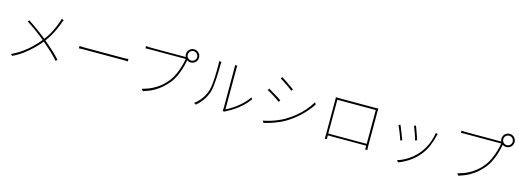

<svg xmlns="http://www.w3.org/2000/svg" viewBox="-1 -1845 7942 2939"><g transform="rotate(15 3970.0 -376.0)"><path d="M776 -721Q771 -711 764.5 -695Q758 -679 753 -665Q735 -615 709 -558Q683 -501 650 -444.5Q617 -388 576 -337Q527 -275 464 -212Q401 -149 324.5 -91.5Q248 -34 156 11L130 -12Q273 -80 375 -170.5Q477 -261 551 -354Q616 -435 658 -520Q700 -605 725 -677Q729 -688 734 -704Q739 -720 742 -733ZM269 -583Q306 -559 349 -528.5Q392 -498 435 -467Q478 -436 515 -407Q552 -378 577 -357Q648 -297 715.5 -236Q783 -175 841 -110L818 -87Q758 -155 693.5 -214Q629 -273 558 -334Q531 -357 493.5 -386.5Q456 -416 413 -447.5Q370 -479 327.5 -508Q285 -537 250 -559Z M1112 -403Q1124 -402 1140 -401Q1156 -400 1178 -399.5Q1200 -399 1230 -399Q1236 -399 1266.5 -399Q1297 -399 1343 -399Q1389 -399 1443.5 -399Q1498 -399 1553.5 -399Q1609 -399 1658 -399Q1707 -399 1741.5 -399Q1776 -399 1789 -399Q1829 -399 1851.5 -400.5Q1874 -402 1887 -403V-365Q1874 -366 1849.5 -367Q1825 -368 1790 -368Q1777 -368 1742 -368Q1707 -368 1658.5 -368Q1610 -368 1554.5 -368Q1499 -368 1444.5 -368Q1390 -368 1344 -368Q1298 -368 1267.5 -368Q1237 -368 1230 -368Q1190 -368 1160.5 -367.5Q1131 -367 1112 -365Z M2747 -703Q2747 -672 2768.5 -650.5Q2790 -629 2821 -629Q2852 -629 2874 -650.5Q2896 -672 2896 -703Q2896 -734 2874 -756Q2852 -778 2821 -778Q2790 -778 2768.5 -756Q2747 -734 2747 -703ZM2717 -703Q2717 -732 2731 -756Q2745 -780 2768.5 -794Q2792 -808 2821 -808Q2850 -808 2874 -794Q2898 -780 2912 -756Q2926 -732 2926 -703Q2926 -674 2912 -650.5Q2898 -627 2874 -613Q2850 -599 2821 -599Q2792 -599 2768.5 -613Q2745 -627 2731 -650.5Q2717 -674 2717 -703ZM2769 -648Q2766 -641 2764.5 -636Q2763 -631 2761 -617Q2754 -575 2740.5 -525Q2727 -475 2708 -423.5Q2689 -372 2665 -325.5Q2641 -279 2613 -244Q2567 -187 2514 -139Q2461 -91 2391.5 -52.5Q2322 -14 2228 15L2201 -15Q2296 -41 2366.5 -77Q2437 -113 2491.5 -159.5Q2546 -206 2589 -262Q2627 -311 2656.5 -377Q2686 -443 2706 -510.5Q2726 -578 2733 -631Q2719 -631 2676 -631Q2633 -631 2573.5 -631Q2514 -631 2449 -631Q2384 -631 2325.5 -631Q2267 -631 2226.5 -631Q2186 -631 2176 -631Q2151 -631 2133 -630.5Q2115 -630 2096 -629V-665Q2109 -664 2121 -662.5Q2133 -661 2147 -660.5Q2161 -660 2177 -660Q2185 -660 2216.5 -660Q2248 -660 2294.5 -660Q2341 -660 2395 -660Q2449 -660 2502.5 -660Q2556 -660 2602 -660Q2648 -660 2679 -660Q2710 -660 2717 -660Q2725 -660 2731.5 -660.5Q2738 -661 2746 -663Z M3485 -20Q3487 -29 3488.5 -39Q3490 -49 3490 -59Q3490 -67 3490 -102Q3490 -137 3490 -189.5Q3490 -242 3490 -303Q3490 -364 3490 -425.5Q3490 -487 3490 -539.5Q3490 -592 3490 -628Q3490 -664 3490 -674Q3490 -697 3489 -711.5Q3488 -726 3487 -736H3523Q3522 -726 3521.5 -711.5Q3521 -697 3521 -674Q3521 -664 3521 -625.5Q3521 -587 3521 -530Q3521 -473 3521 -407Q3521 -341 3521 -277Q3521 -213 3521 -160Q3521 -107 3521 -75Q3521 -43 3521 -43Q3573 -68 3635 -109Q3697 -150 3756 -205Q3815 -260 3857 -324L3876 -298Q3831 -235 3774 -182Q3717 -129 3655 -87.5Q3593 -46 3533 -17Q3524 -13 3517.5 -8.5Q3511 -4 3507 -1ZM3032 -15Q3092 -59 3138.5 -122.5Q3185 -186 3210 -267Q3221 -304 3227.5 -357.5Q3234 -411 3236.5 -470Q3239 -529 3239.5 -583.5Q3240 -638 3240 -677Q3240 -691 3239 -704Q3238 -717 3236 -730H3273Q3272 -721 3271.5 -712Q3271 -703 3270.5 -694.5Q3270 -686 3270 -677Q3270 -638 3269 -582.5Q3268 -527 3264.5 -465.5Q3261 -404 3255 -349Q3249 -294 3238 -257Q3216 -181 3169.5 -112Q3123 -43 3061 5Z M4233 -745Q4253 -734 4282 -714.5Q4311 -695 4342.5 -673.5Q4374 -652 4400.5 -633.5Q4427 -615 4440 -605L4420 -579Q4405 -592 4379 -611Q4353 -630 4322.5 -651Q4292 -672 4263.5 -690.5Q4235 -709 4216 -720ZM4118 -25Q4172 -35 4230.5 -52.5Q4289 -70 4345.5 -94Q4402 -118 4449 -145Q4530 -193 4598 -249.5Q4666 -306 4721 -370Q4776 -434 4817 -503L4837 -474Q4776 -377 4679 -283Q4582 -189 4465 -119Q4415 -89 4357 -65Q4299 -41 4242 -23Q4185 -5 4136 6ZM4086 -523Q4105 -513 4135 -495Q4165 -477 4197 -457.5Q4229 -438 4256 -421Q4283 -404 4296 -394L4278 -366Q4262 -378 4235.5 -396Q4209 -414 4178 -433.5Q4147 -453 4118 -470Q4089 -487 4069 -497Z M5106 -661Q5135 -660 5149.5 -659.5Q5164 -659 5179 -659Q5186 -659 5216.5 -659Q5247 -659 5292.5 -659Q5338 -659 5391 -659Q5444 -659 5496.5 -659Q5549 -659 5593.5 -659Q5638 -659 5667 -659Q5696 -659 5702 -659Q5716 -659 5738.5 -659.5Q5761 -660 5779 -661Q5778 -647 5777.5 -632Q5777 -617 5777 -603Q5777 -596 5777 -566.5Q5777 -537 5777 -493.5Q5777 -450 5777 -399Q5777 -348 5777 -298Q5777 -248 5777 -206Q5777 -164 5777 -137Q5777 -110 5777 -107Q5777 -98 5777 -83.5Q5777 -69 5777.5 -53Q5778 -37 5778.5 -24Q5779 -11 5779 -4H5745Q5746 -13 5746 -27Q5746 -41 5746 -57.5Q5746 -74 5746 -88Q5746 -91 5746 -122Q5746 -153 5746 -201.5Q5746 -250 5746 -307.5Q5746 -365 5746 -421.5Q5746 -478 5746 -525Q5746 -572 5746 -600.5Q5746 -629 5746 -629H5137Q5137 -629 5137 -601Q5137 -573 5137 -526Q5137 -479 5137 -423Q5137 -367 5137 -310Q5137 -253 5137 -204.5Q5137 -156 5137 -124.5Q5137 -93 5137 -88Q5137 -81 5137 -70Q5137 -59 5137.5 -47Q5138 -35 5138.5 -23.5Q5139 -12 5139 -4H5105Q5105 -12 5105.5 -25.5Q5106 -39 5106.5 -54.5Q5107 -70 5107 -84Q5107 -98 5107 -106Q5107 -111 5107 -139Q5107 -167 5107 -210.5Q5107 -254 5107 -305Q5107 -356 5107 -406.5Q5107 -457 5107 -500Q5107 -543 5107 -571Q5107 -599 5107 -603Q5107 -616 5107 -631Q5107 -646 5106 -661ZM5762 -93V-64H5126V-93Z M6402 -558Q6408 -544 6418.5 -515Q6429 -486 6441 -453Q6453 -420 6463 -390.5Q6473 -361 6477 -346L6448 -334Q6445 -350 6435.5 -379.5Q6426 -409 6414 -442.5Q6402 -476 6390.5 -504.5Q6379 -533 6373 -547ZM6757 -518Q6755 -512 6753 -505Q6751 -498 6749 -493Q6729 -404 6694 -322Q6659 -240 6603 -170Q6534 -85 6449.5 -29.5Q6365 26 6285 56L6258 29Q6319 10 6376.5 -21Q6434 -52 6485 -94Q6536 -136 6577 -186Q6614 -231 6644 -285.5Q6674 -340 6694.5 -401.5Q6715 -463 6725 -528ZM6169 -510Q6175 -497 6186.5 -468Q6198 -439 6212 -404Q6226 -369 6238.5 -337Q6251 -305 6258 -287L6229 -276Q6223 -295 6211 -327.5Q6199 -360 6185 -395.5Q6171 -431 6159 -459Q6147 -487 6141 -497Z M7747 -703Q7747 -672 7768.5 -650.5Q7790 -629 7821 -629Q7852 -629 7874 -650.5Q7896 -672 7896 -703Q7896 -734 7874 -756Q7852 -778 7821 -778Q7790 -778 7768.5 -756Q7747 -734 7747 -703ZM7717 -703Q7717 -732 7731 -756Q7745 -780 7768.5 -794Q7792 -808 7821 -808Q7850 -808 7874 -794Q7898 -780 7912 -756Q7926 -732 7926 -703Q7926 -674 7912 -650.5Q7898 -627 7874 -613Q7850 -599 7821 -599Q7792 -599 7768.5 -613Q7745 -627 7731 -650.5Q7717 -674 7717 -703ZM7769 -648Q7766 -641 7764.5 -636Q7763 -631 7761 -617Q7754 -575 7740.5 -525Q7727 -475 7708 -423.5Q7689 -372 7665 -325.5Q7641 -279 7613 -244Q7567 -187 7514 -139Q7461 -91 7391.5 -52.5Q7322 -14 7228 15L7201 -15Q7296 -41 7366.5 -77Q7437 -113 7491.5 -159.5Q7546 -206 7589 -262Q7627 -311 7656.5 -377Q7686 -443 7706 -510.5Q7726 -578 7733 -631Q7719 -631 7676 -631Q7633 -631 7573.5 -631Q7514 -631 7449 -631Q7384 -631 7325.5 -631Q7267 -631 7226.5 -631Q7186 -631 7176 -631Q7151 -631 7133 -630.5Q7115 -630 7096 -629V-665Q7109 -664 7121 -662.5Q7133 -661 7147 -660.5Q7161 -660 7177 -660Q7185 -660 7216.5 -660Q7248 -660 7294.5 -660Q7341 -660 7395 -660Q7449 -660 7502.5 -660Q7556 -660 7602 -660Q7648 -660 7679 -660Q7710 -660 7717 -660Q7725 -660 7731.5 -660.5Q7738 -661 7746 -663Z"/></g></svg>

Font: Noto Sans SC Thin
Style: Regular
Weight: 100
Designer: Ryoko NISHIZUKA 西塚涼子 (kana, bopomofo & ideographs); Paul D. Hunt (Latin, Greek & Cyrillic); Sandoll Communications 산돌커뮤니
Foundry: Adobe
Version: Version 2.004-H2;hotconv 1.0.118;makeotfexe 2.5.65603